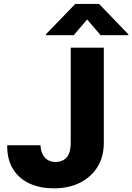

<svg xmlns="http://www.w3.org/2000/svg" viewBox="-20 -977 692 1006"><path d="M350.6 -224.6V-727.1H523.9V-224.6Q522.9 -152.8 490.2 -101.1Q456.5 -48.3 397.9 -19Q339.8 9.8 262.2 9.8Q192.9 9.8 138.7 -13.7Q82.5 -38.1 50.3 -87.9Q17.1 -138.2 17.6 -215.8H192.4Q192.9 -189 203.6 -168.5Q212.9 -148.9 230.5 -138.7Q248 -128.4 272 -128.4Q296.4 -128.4 314.5 -139.6Q333 -151.4 341.3 -171.4Q349.6 -191.9 350.6 -224.6ZM652.3 -792.5H507.3L436.5 -875L366.2 -792.5H220.7V-797.4L374.5 -956.5H499L652.3 -797.4Z"/></svg>

Font: My Font
Style: Regular
Weight: 500
Designer: Rasmus Andersson
Foundry: rsms
Version: Version 0.001